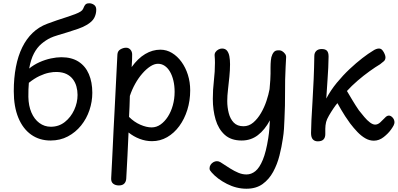

<svg xmlns="http://www.w3.org/2000/svg" viewBox="-20 -847 2428 1171"><path d="M288 10Q221 10 170.5 -25.5Q120 -61 92 -128.5Q64 -196 64 -291Q64 -371 77 -438.5Q90 -506 115.5 -558Q141 -610 179 -646.5Q217 -683 268 -702Q296 -713 326.5 -723Q357 -733 386 -742.5Q415 -752 437.5 -760.5Q460 -769 472 -777Q483 -784 487 -793.5Q491 -803 494 -809Q499 -819 505.5 -823Q512 -827 524 -827Q540 -827 553.5 -817.5Q567 -808 567 -788Q567 -761 554.5 -737.5Q542 -714 507 -694Q487 -682 457 -671.5Q427 -661 394.5 -651Q362 -641 333.5 -632.5Q305 -624 288 -616Q259 -602 232.5 -579.5Q206 -557 187 -521Q168 -485 158 -429Q186 -452 220.5 -467.5Q255 -483 290 -490.5Q325 -498 354 -498Q417 -498 459 -471Q501 -444 522 -395Q543 -346 543 -281Q543 -227 525.5 -175Q508 -123 474.5 -81.5Q441 -40 394 -15Q347 10 288 10ZM290 -74Q339 -74 375.5 -103Q412 -132 432.5 -176.5Q453 -221 453 -268Q453 -295 446 -320Q439 -345 424 -364.5Q409 -384 385.5 -395.5Q362 -407 328 -408Q307 -409 279.5 -403.5Q252 -398 221 -383.5Q190 -369 156 -342Q154 -321 153.5 -301.5Q153 -282 153 -256Q154 -202 171.5 -161Q189 -120 220 -97Q251 -74 290 -74Z M705 284Q684 284 670.5 273.5Q657 263 658 241Q661 182 663.5 135Q666 88 668 43Q670 -2 672.5 -52.5Q675 -103 678.5 -166.5Q682 -230 686 -315Q690 -400 696 -514Q697 -536 714.5 -546Q732 -556 749 -556Q765 -556 775.5 -544Q786 -532 786 -515Q786 -499 785.5 -482.5Q785 -466 783 -438Q821 -491 865.5 -517.5Q910 -544 958 -544Q996 -544 1029 -524Q1062 -504 1087 -469.5Q1112 -435 1126 -390.5Q1140 -346 1140 -296Q1140 -233 1122.5 -177Q1105 -121 1073.5 -78Q1042 -35 999.5 -10.5Q957 14 907 14Q869 14 832 0Q795 -14 764 -39Q761 34 757.5 101.5Q754 169 750 242Q749 261 738 272.5Q727 284 705 284ZM905 -70Q934 -70 959 -87.5Q984 -105 1003.5 -135Q1023 -165 1034 -204.5Q1045 -244 1045 -287Q1045 -324 1037.5 -355.5Q1030 -387 1016.5 -410Q1003 -433 984.5 -445.5Q966 -458 943 -458Q921 -458 896.5 -442Q872 -426 848 -398.5Q824 -371 804.5 -336Q785 -301 772 -262Q771 -228 770 -198.5Q769 -169 767 -134Q798 -103 835.5 -86.5Q873 -70 905 -70Z M1289 -508Q1288 -520 1294.5 -529.5Q1301 -539 1312 -545Q1323 -551 1334 -551Q1354 -551 1364.5 -538Q1375 -525 1379 -503.5Q1383 -482 1383 -455Q1383 -420 1379 -379.5Q1375 -339 1370.5 -300.5Q1366 -262 1366 -231Q1366 -193 1375 -157.5Q1384 -122 1405.5 -99.5Q1427 -77 1465 -77Q1498 -77 1524.5 -99.5Q1551 -122 1571.5 -157Q1592 -192 1605 -231Q1618 -270 1624 -303Q1627 -337 1628.5 -358.5Q1630 -380 1630 -398Q1630 -416 1630 -436Q1630 -447 1630.5 -457.5Q1631 -468 1632 -478.5Q1633 -489 1635 -498Q1640 -517 1650 -529Q1660 -541 1679 -540Q1691 -541 1701.5 -534.5Q1712 -528 1719 -518Q1726 -508 1725 -496L1722 -439Q1718 -363 1718.5 -283Q1719 -203 1715 -123Q1714 -92 1712 -61.5Q1710 -31 1705 -1Q1698 48 1684.5 101.5Q1671 155 1646 201Q1621 247 1581.5 275.5Q1542 304 1483 304Q1422 304 1364 274.5Q1306 245 1271 205Q1264 197 1261 192Q1258 187 1258 180Q1258 168 1264.5 158Q1271 148 1281.5 142Q1292 136 1303 136Q1308 136 1313.5 137.5Q1319 139 1324 142Q1356 163 1383 180Q1410 197 1434.5 207Q1459 217 1483 217Q1513 217 1538 196.5Q1563 176 1583 127.5Q1603 79 1616 -4Q1621 -36 1623 -63.5Q1625 -91 1626 -113Q1595 -55 1552.5 -22.5Q1510 10 1454 10Q1389 10 1350.5 -25Q1312 -60 1295 -117.5Q1278 -175 1278 -244Q1278 -300 1284.5 -355Q1291 -410 1291 -464Q1291 -475 1290.5 -486.5Q1290 -498 1289 -508Z M1918 15Q1899 15 1888 3Q1877 -9 1877 -36Q1877 -65 1879.5 -115.5Q1882 -166 1886 -229.5Q1890 -293 1893 -364Q1896 -435 1897 -505Q1897 -525 1909 -536.5Q1921 -548 1942 -548Q1964 -548 1974 -537.5Q1984 -527 1984 -502Q1983 -433 1978 -367.5Q1973 -302 1970 -246Q1997 -297 2034.5 -342.5Q2072 -388 2112.5 -426Q2153 -464 2190 -492.5Q2227 -521 2254 -537Q2264 -544 2273.5 -547.5Q2283 -551 2291 -551Q2304 -551 2312.5 -540.5Q2321 -530 2326 -517.5Q2331 -505 2331 -498Q2331 -482 2321 -473.5Q2311 -465 2298 -455Q2271 -439 2234 -412.5Q2197 -386 2160.5 -354.5Q2124 -323 2096 -292Q2109 -270 2129 -236.5Q2149 -203 2169 -174Q2185 -154 2202 -133.5Q2219 -113 2236.5 -100Q2254 -87 2268 -87Q2284 -87 2299 -100.5Q2314 -114 2325 -126Q2334 -136 2340 -139Q2346 -142 2352 -142Q2363 -142 2374 -130.5Q2385 -119 2386 -102Q2386 -92 2380.5 -81.5Q2375 -71 2365 -57Q2348 -33 2320 -11Q2292 11 2260 11Q2233 11 2208 -3.5Q2183 -18 2160 -42Q2137 -66 2115 -95Q2098 -119 2085 -138.5Q2072 -158 2061 -177.5Q2050 -197 2038 -218Q2028 -207 2013.5 -185.5Q1999 -164 1986 -141.5Q1973 -119 1969 -103Q1964 -81 1964 -62Q1964 -43 1964 -29Q1964 -8 1953 3.5Q1942 15 1918 15Z"/></svg>

Font: Playpen Sans
Style: Regular
Weight: 400
Designer: Laura Meseguer, Veronika Burian, José Scaglione, Kostas Bartsokas, Vera Evstafieva, Tom Grace, Yorlmar Campos
Foundry: TypeTogether
Version: Version 2.000